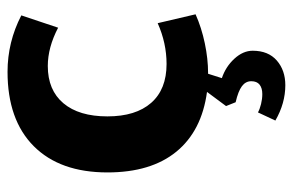

<svg xmlns="http://www.w3.org/2000/svg" viewBox="-156 -416 788 517"><g transform="rotate(-90 238.5 -158.0)"><path d="M359.9 127.9Q359.9 169.9 333.5 192.9Q307.1 215.8 267.1 215.8Q218.3 215.8 171.9 189L193.8 142.1Q202.6 147 216.3 150.4Q230 153.8 243.2 153.8Q259.3 153.8 268.6 146.5Q277.8 139.2 277.8 124Q277.8 108.9 264.4 98.9Q251 88.9 221.2 82L210.9 56.2L249 4.9Q144 -9.3 88.1 -77.6Q32.2 -146 32.2 -263.2Q32.2 -391.1 103 -461.7Q173.8 -532.2 303.2 -532.2Q383.3 -532.2 455.1 -495.1L421.9 -396Q368.7 -423.8 318.8 -423.8Q253.9 -423.8 218.5 -381.8Q183.1 -339.8 183.1 -263.2Q183.1 -187 219.5 -145.5Q255.9 -104 324.2 -104Q380.4 -104 434.1 -127.9L458 -25.9Q421.9 -9.8 379.9 -1Q337.9 7.8 299.8 7.8H297.9L286.1 44.9Q316.9 55.2 338.4 78.6Q359.9 102.1 359.9 127.9Z"/></g></svg>

Font: Sarala
Style: Bold
Weight: 700
Designer: Andres Torresi
Foundry: Huerta Tipografica
Version: Version 1.004;PS 001.003;hotconv 1.0.70;makeotf.lib2.5.58329